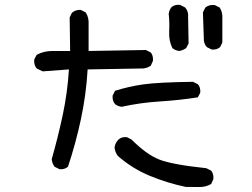

<svg xmlns="http://www.w3.org/2000/svg" viewBox="-20 -750 1040 791"><path d="M745 20Q669 4 597.5 -25.5Q526 -55 466 -107Q454 -122 452 -142Q454 -161 468 -175Q481 -187 503 -185L522 -175Q583 -114 635.5 -93Q688 -72 830 -57L850 -47Q861 -33 859 -12L850 8Q828 21 800.5 20.5Q773 20 745 20ZM225 -53 205 -63Q195 -76 193 -94Q219 -185 238.5 -276.5Q258 -368 264 -464L156 -456L131 -468Q119 -483 121 -505L131 -524Q160 -540 196 -540Q232 -540 269 -540L267 -678L276 -697Q292 -711 313 -709L333 -699Q347 -678 345 -648V-540L581 -544L601 -534Q612 -521 610 -499L601 -479Q587 -470 571 -468L341 -464Q335 -360 313.5 -259.5Q292 -159 260 -63Q246 -51 225 -53ZM481 -310Q466 -312 454 -321Q442 -335 444 -356L454 -376Q511 -394 571.5 -402.5Q632 -411 775 -413L795 -403Q807 -390 805 -368L795 -349Q718 -337 638 -332Q558 -327 481 -310ZM718 -540Q702 -542 690 -552Q675 -583 677 -620.5Q679 -658 675 -693Q677 -709 687 -721Q700 -732 722 -730L743 -719Q757 -703 755 -680L757 -571L747 -552Q733 -542 718 -540ZM852 -546 832 -556Q822 -567 820 -583L816 -699L826 -719Q842 -732 865 -729L885 -719Q898 -699 896 -672V-575L887 -556Q873 -544 852 -546Z"/></svg>

Font: Kosefont JP
Style: Regular
Weight: 400
Designer: Nozomi Seto 瀬戸のぞみ
Version: Version 3.00;June 19, 2020